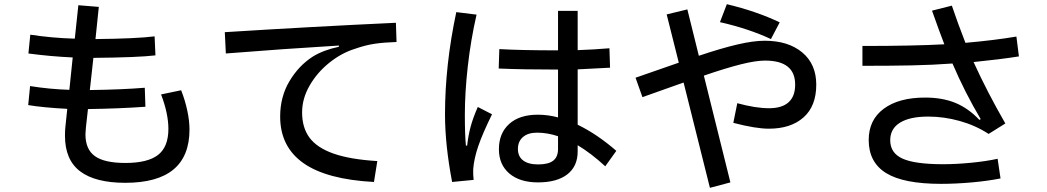

<svg xmlns="http://www.w3.org/2000/svg" viewBox="-20 -842 5010 919"><path d="M847 -410Q866 -362 876.5 -312.5Q887 -263 887 -222Q887 33 580 33Q436 33 363.5 -22Q291 -77 291 -192Q291 -220 293 -235L302 -321Q187 -327 115 -339L124 -430Q218 -415 312 -412L328 -567Q220 -572 116 -586L125 -676Q229 -660 338 -657L355 -817L453 -809L437 -655Q633 -657 720 -668L724 -577Q641 -567 427 -565L410 -411Q563 -413 673 -422L676 -331Q549 -322 401 -320L391 -230Q389 -208 389 -199Q389 -127 434.5 -94.5Q480 -62 580 -62Q687 -62 736.5 -100.5Q786 -139 786 -225Q786 -298 751 -390Z M1770 29Q1543 17 1432 -61.5Q1321 -140 1321 -284Q1321 -379 1365.5 -453.5Q1410 -528 1477 -571Q1529 -603 1602 -618V-624Q1336 -608 1061 -586L1056 -688Q1468 -714 1875 -733L1878 -641Q1817 -639 1773 -632.5Q1729 -626 1678 -608Q1614 -588 1556 -541.5Q1498 -495 1462 -432.5Q1426 -370 1426 -304Q1426 -231 1461.5 -183Q1497 -135 1576 -107Q1655 -79 1786 -71Z M2877 -46Q2811 -107 2745 -147V-117Q2745 -46 2695.5 -7.5Q2646 31 2555 31Q2468 31 2418 -11.5Q2368 -54 2368 -128Q2368 -204 2417 -248.5Q2466 -293 2554 -293Q2603 -293 2651 -280V-509Q2482 -509 2367 -514L2370 -607Q2474 -601 2651 -601V-790H2745V-602Q2828 -605 2897 -611L2900 -518Q2796 -512 2745 -510V-245Q2838 -200 2930 -120ZM2335 -295Q2289 -201 2269 -142Q2249 -83 2245 -33Q2244 -8 2247 19L2144 29Q2110 -149 2110 -295Q2110 -530 2164 -784L2261 -772Q2233 -649 2219 -524Q2205 -399 2205 -294Q2205 -195 2210 -145H2216Q2221 -192 2232.5 -235Q2244 -278 2267 -330ZM2651 -190Q2600 -207 2551 -207Q2507 -207 2483 -186Q2459 -165 2459 -129Q2459 -93 2484 -74Q2509 -55 2556 -55Q2605 -55 2628 -73Q2651 -91 2651 -129Z M3670 -655Q3563 -705 3426 -736L3459 -822Q3601 -788 3712 -735ZM3887 -437Q3887 -334 3826 -280Q3765 -226 3660 -226Q3597 -226 3490 -254L3509 -348Q3597 -324 3661 -324Q3723 -324 3754.5 -352.5Q3786 -381 3786 -437Q3786 -552 3642 -552Q3597 -552 3525.5 -534Q3454 -516 3349 -480L3476 31L3378 57L3252 -447L3055 -377L3022 -470L3229 -542L3171 -773L3270 -797L3325 -575Q3432 -611 3509 -629Q3586 -647 3640 -647Q3753 -647 3820 -591Q3887 -535 3887 -437Z M4241 -171Q4241 -109 4300.5 -82.5Q4360 -56 4494 -56Q4557 -56 4628.5 -63Q4700 -70 4755 -82L4769 12Q4710 24 4632.5 31Q4555 38 4484 38Q4305 38 4221.5 -13.5Q4138 -65 4138 -172Q4138 -268 4210 -321.5Q4282 -375 4408 -375Q4491 -375 4553 -349.5Q4615 -324 4668 -268L4674 -272Q4599 -398 4539 -538Q4442 -531 4342.5 -529Q4243 -527 4108 -527V-622Q4354 -622 4500 -630Q4480 -681 4441 -791L4536 -815Q4564 -732 4601 -637Q4738 -649 4845 -667L4857 -572Q4769 -558 4640 -545Q4705 -402 4792 -251L4712 -201Q4649 -242 4573.5 -263Q4498 -284 4423 -284Q4335 -284 4288 -255Q4241 -226 4241 -171Z"/></svg>

Font: IBM Plex Sans JP Medm
Style: Regular
Weight: 500
Designer: Mike Abbink; Paul van der Laan; Pieter van Rosmalen; Wujin Sim; Yejin Wi; Jinhee Kim; Boomi Park; Yona Kim; Kichan Ma
Foundry: Sandoll Inc.
Version: Version 1.002